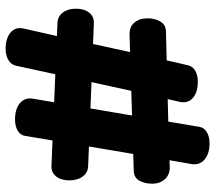

<svg xmlns="http://www.w3.org/2000/svg" viewBox="-60 -680 735 654"><g transform="rotate(-90 307.0 -352.5)"><path d="M171.6 -634.1Q174.3 -650.7 189.8 -659.5Q205.2 -668.3 227.6 -668.3Q263.7 -668.3 283.4 -651.4Q303.2 -634.6 298.2 -606.1Q273.7 -461 250.1 -323.1Q226.4 -185.2 202.4 -40.1Q199.7 -24.1 184.2 -14.9Q168.8 -5.7 146.4 -5.7Q111.3 -5.7 91.2 -22.7Q71 -39.7 75.8 -67.9Q101.3 -213 124.6 -351.4Q147.8 -489.8 171.6 -634.1ZM410.9 -666.1Q415.4 -682.7 431 -691.5Q446.6 -700.3 468.1 -700.3Q504.2 -700.3 524.2 -683.1Q544.1 -665.8 536.8 -636.6Q504 -494.4 474.8 -357.4Q445.7 -220.4 411.9 -78.1Q408.1 -62.8 393.1 -54.2Q378 -45.7 356.4 -45.7Q319.6 -45.7 300.4 -62.9Q281.2 -80.2 287.8 -108.4Q321.3 -252.6 350.6 -388.6Q379.9 -524.6 410.9 -666.1ZM68.2 -419.3Q46.3 -420.3 33.2 -437.8Q20.1 -455.2 20.1 -483.1Q20.1 -511.3 33.6 -528.3Q47.1 -545.2 69.8 -544.2L556.8 -523.7Q578.7 -522.7 591.8 -505.4Q604.9 -488.2 604.9 -461.1Q604.9 -432.7 591.4 -415.7Q577.9 -398.8 555.2 -399.8ZM66.2 -141.3Q39.6 -140.6 23.9 -158Q8.3 -175.4 8.8 -203.3Q9 -225.9 18.9 -244.4Q28.9 -262.9 51.7 -263.9L515.7 -278.2Q543.1 -279.2 557.8 -261.4Q572.6 -243.6 572.1 -214.4Q572.1 -202.8 568.2 -189.3Q564.3 -175.8 555.4 -165.6Q546.4 -155.3 529.2 -154.3Q453.2 -152.3 375.7 -150.3Q298.2 -148.3 220.7 -146.3Q143.2 -144.3 66.2 -141.3Z"/></g></svg>

Font: Playpen Sans Thai
Style: Regular
Weight: 400
Designer: Sirin Gunkloy, Laura Meseguer, Veronika Burian, José Scaglione
Foundry: TypeTogether
Version: Version 2.000